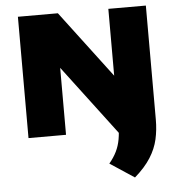

<svg xmlns="http://www.w3.org/2000/svg" viewBox="-56 -648 873 938"><g transform="rotate(-5 380.0 -179.0)"><path d="M66.5 0V-595H262.5L537 -231.5L514 20.5L224 -363.5H250.5V0ZM568 237 449 158.5Q472 131 485.2 103.8Q498.5 76.5 504.2 44.5Q510 12.5 510 -28.5V-595H694V-35.5Q694 14.5 683.8 60.2Q673.5 106 646 149.5Q618.5 193 568 237Z"/></g></svg>

Font: Encode Sans SC SemiExpanded ExtraBold
Style: Regular
Weight: 800
Width: 6
Designer: Multiple Designers
Foundry: Impallari Type
Version: Version 3.002